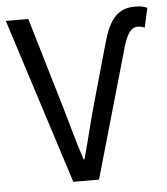

<svg xmlns="http://www.w3.org/2000/svg" viewBox="-50 -713 660 758"><g transform="rotate(-5 280.5 -334.0)"><path d="M210 0H312L459 -514C474 -563 489 -588 518 -588C529 -588 537 -585 544 -582L561 -659C545 -666 533 -668 513 -668C443 -668 409 -626 383 -529L319 -302C297 -224 283 -162 262 -85H258C233 -162 217 -224 194 -302L89 -656H0Z"/></g></svg>

Font: Giro Sans Regular
Style: Regular
Weight: 400
Designer: Paul D. Hunt
Foundry: Adobe Systems Incorporated
Version: Version 1.000;PS 1.0;hotconv 1.0.88;makeotf.lib2.5.647800